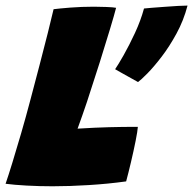

<svg xmlns="http://www.w3.org/2000/svg" viewBox="-48 -674 692 688"><path d="M-28 -15.5Q-18.5 -43 -4 -90Q10.5 -137 27.5 -195.5Q44.5 -254 61 -316.5Q77.5 -379 93.8 -441Q110 -503 123.2 -555.5Q136.5 -608 144 -641Q163 -643.5 204 -646.8Q245 -650 288.5 -650Q307.5 -650 333.2 -649Q359 -648 368 -646Q361.5 -620.5 346.2 -569.8Q331 -519 309.8 -451.8Q288.5 -384.5 263.5 -308.5Q255.5 -284.5 247 -260.5Q238.5 -236.5 230 -213Q294.5 -217 342.8 -218.2Q391 -219.5 446 -219.5Q445 -204.5 438 -169.2Q431 -134 421.5 -93.8Q412 -53.5 404 -24Q339 -15 270.2 -10.8Q201.5 -6.5 140.5 -6.5Q93 -6.5 47.5 -9Q2 -11.5 -28 -15.5ZM624 -654Q610 -600.5 584.5 -553.8Q559 -507 531 -470.5Q503 -434 479.8 -410.5Q456.5 -387 446.5 -380Q439.5 -384 421 -394.2Q402.5 -404.5 385.2 -414.2Q368 -424 364.5 -426Q375 -441 395 -476.2Q415 -511.5 435.8 -556.2Q456.5 -601 468 -643.5Q474 -644.5 494.8 -646Q515.5 -647.5 541.2 -649.5Q567 -651.5 590 -652.8Q613 -654 624 -654Z"/></svg>

Font: Grandstander Black
Style: Italic
Weight: 900
Italic angle: -15°
Designer: Tyler Finck
Foundry: Etcetera Type Co
Version: Version 1.200; ttfautohint (v1.8.3)